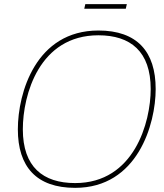

<svg xmlns="http://www.w3.org/2000/svg" viewBox="-20 -891 789 925"><path d="M90 -268C90 -434 169 -721 454 -721C609 -721 706 -643 706 -462C706 -303 627 -9 342 -9C187 -9 90 -87 90 -268ZM66 -268C66 -88 155 14 342 14C643 14 730 -293 730 -462C730 -642 641 -744 454 -744C153 -744 66 -444 66 -268ZM386 -849H586L591 -871H391Z"/></svg>

Font: Nacelle Thin
Style: Italic
Weight: 100
Italic angle: -12°
Designer: Sora Sagano
Foundry: Sora Sagano
Version: Version 1.000;FEAKit 1.0